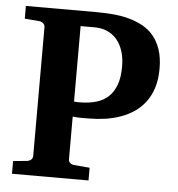

<svg xmlns="http://www.w3.org/2000/svg" viewBox="-50 -718 711 765"><g transform="rotate(5 306.0 -335.5)"><path d="M575.2 -467.8Q575.2 -424.8 564.7 -391.8Q554.2 -358.9 535.6 -334.2Q517.1 -309.6 491.9 -292.7Q466.8 -275.9 437.7 -265.6Q408.7 -255.4 376.7 -250.7Q344.7 -246.1 313 -246.1Q298.8 -246.1 283.2 -245.8Q267.6 -245.6 247.1 -248V-78.1Q247.1 -68.4 253.4 -62.7Q259.8 -57.1 269 -56.2L332 -50.8V0H25.9V-50.8L81.1 -56.2Q89.8 -57.1 96.9 -62.7Q104 -68.4 104 -78.1V-592.8Q104 -602.5 96.9 -608.4Q89.8 -614.3 81.1 -615.2L22.9 -620.1V-670.9H303.2Q336.9 -670.9 370.1 -668.2Q403.3 -665.5 433.6 -657.5Q463.9 -649.4 489.7 -635.5Q515.6 -621.6 534.7 -598.9Q553.7 -576.2 564.5 -543.9Q575.2 -511.7 575.2 -467.8ZM425.8 -462.9Q425.8 -498 417 -525.4Q408.2 -552.7 392.1 -571.5Q376 -590.3 353.5 -600.1Q331.1 -609.9 303.2 -609.9H247.1V-308.1Q252.9 -307.6 256.6 -307.4Q260.3 -307.1 262.7 -307.1H273.9Q308.6 -307.6 336.7 -315.9Q364.7 -324.2 384.5 -342.8Q404.3 -361.3 415 -390.9Q425.8 -420.4 425.8 -462.9Z"/></g></svg>

Font: Charis SIL Phon
Style: Bold
Weight: 700
Foundry: SIL International
Version: Version 5.000